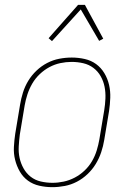

<svg xmlns="http://www.w3.org/2000/svg" viewBox="-20 -766 540 794"><path d="M196 8Q169 8 142.5 2Q116 -4 95.5 -19Q75 -34 62 -56.5Q49 -79 42.5 -105Q36 -131 37.5 -158.5Q39 -186 43 -213L63 -333Q67 -358 75 -383.5Q83 -409 97 -432Q111 -455 131 -474Q151 -493 175 -505.5Q199 -518 225 -523Q251 -528 277 -528Q304 -528 330.5 -522Q357 -516 377.5 -501Q398 -486 411.5 -463.5Q425 -441 431 -415Q437 -389 436 -361.5Q435 -334 431 -307L411 -187Q407 -162 398.5 -136.5Q390 -111 376 -88Q362 -65 342 -46Q322 -27 298 -14.5Q274 -2 248 3Q222 8 196 8ZM197 -10Q220 -10 243.5 -15Q267 -20 289 -31.5Q311 -43 329.5 -60.5Q348 -78 360.5 -99.5Q373 -121 380 -144Q387 -167 391 -190L411 -310Q415 -334 416 -359Q417 -384 412.5 -407Q408 -430 396.5 -450.5Q385 -471 366.5 -485Q348 -499 324.5 -504.5Q301 -510 276 -510Q253 -510 229.5 -505Q206 -500 184.5 -488.5Q163 -477 144.5 -459.5Q126 -442 113.5 -420.5Q101 -399 93.5 -376Q86 -353 82 -330L62 -210Q59 -186 57.5 -161Q56 -136 61 -113Q66 -90 77.5 -69.5Q89 -49 107 -35Q125 -21 148.5 -15.5Q172 -10 197 -10ZM195 -596 181 -608 303 -746H331L407 -606L390 -597L314 -727Z"/></svg>

Font: Iosevka SS18 Thin
Style: Italic
Weight: 100
Italic angle: -9°
Monospace: yes
Designer: Belleve Invis
Foundry: Belleve Invis
Version: Version 25.1.1; ttfautohint (v1.8.4)